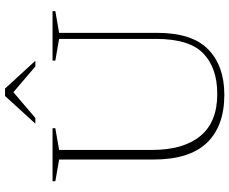

<svg xmlns="http://www.w3.org/2000/svg" viewBox="-94 -804 908 760"><g transform="rotate(-90 360.0 -424.0)"><path d="M586 -260.5V-644L500 -659V-670H696V-659L610 -644V-257Q610 -117 544.2 -53.5Q478.5 10 365 10Q241 10 174.8 -59Q108.5 -128 108.5 -271V-644L22.5 -659V-670H232.5V-659L146.5 -644V-276Q146.5 -152.5 201.5 -85.2Q256.5 -18 368 -18Q471.5 -18 528.8 -73.5Q586 -129 586 -260.5ZM477 -738 375 -825 273 -738H250.5L360 -858H389.5L499.5 -738Z"/></g></svg>

Font: Newsreader 16pt ExtraLight
Style: Regular
Weight: 275
Designer: Hugues Gentile
Foundry: Production Type
Version: Version 1.003; ttfautohint (v1.8.3)